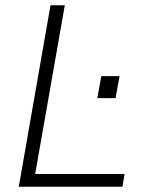

<svg xmlns="http://www.w3.org/2000/svg" viewBox="-20 -706 541 726"><path d="M51 0 171 -686H225L113 -48H451L443 0ZM348 -335 363 -418H432L417 -335Z"/></svg>

Font: Archivo SemiBold Thin
Style: Italic
Weight: 250
Italic angle: -10°
Version: Version 2.001